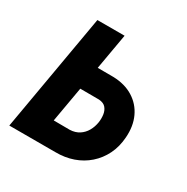

<svg xmlns="http://www.w3.org/2000/svg" viewBox="-128 -639 730 749"><g transform="rotate(30 237.5 -264.0)"><path d="M153.8 -367.7 266.6 -367.2Q318.8 -365.7 356.2 -342.5Q393.6 -319.3 412.1 -279.5Q430.7 -239.7 426.8 -187.5Q423.8 -144 406.7 -109.4Q389.6 -74.7 361.3 -49.8Q333 -24.9 296.4 -12.2Q259.8 0.5 217.3 0H9.8L101.6 -528.3H224.1L149.9 -104L222.2 -103.5Q246.6 -104.5 263.9 -115.7Q281.2 -127 291.7 -145.3Q302.2 -163.6 305.7 -186.5Q308.1 -204.1 305.7 -220.9Q303.2 -237.8 293.2 -249.5Q283.2 -261.2 262.2 -262.7L134.8 -263.2Z"/></g></svg>

Font: Roboto Condensed SemiBold
Style: Italic
Weight: 600
Italic angle: -12°
Designer: Christian Robertson
Foundry: Google
Version: Version 3.008; 2023